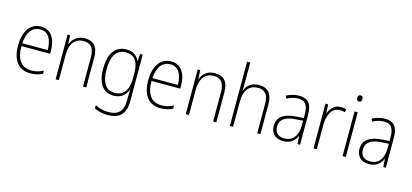

<svg xmlns="http://www.w3.org/2000/svg" viewBox="-76 -1357 4707 2195"><g transform="rotate(15 2277.0 -259.5)"><path d="M255 -539C121 -539 54 -421 54 -262C54 -99 122 10 270 10C327 10 370 -1 414 -23V-61C362 -34 325 -25 271 -25C154 -25 92 -110 93 -265H433V-297C433 -431 380 -539 255 -539ZM255 -505C352 -505 396 -418 395 -299H94C103 -435 163 -505 255 -505Z M772 -539C680 -539 629 -485 607 -426H604L599 -529H569V0H607V-300C607 -438 671 -505 769 -505C848 -505 893 -458 893 -351V0H931V-356C931 -482 874 -539 772 -539Z M1265 -539C1130 -539 1062 -434 1062 -260C1062 -81 1134 10 1255 10C1339 10 1396 -33 1420 -106H1423C1420 -71 1420 -44 1420 -12V27C1420 142 1369 206 1250 206C1186 206 1133 190 1089 167V206C1132 227 1183 241 1250 241C1398 241 1458 160 1458 24V-529H1427L1421 -444H1418C1393 -499 1348 -539 1265 -539ZM1267 -505C1381 -505 1420 -420 1420 -299V-239C1420 -130 1384 -24 1259 -24C1157 -24 1102 -104 1102 -260C1102 -412 1153 -505 1267 -505Z M1795 -539C1661 -539 1594 -421 1594 -262C1594 -99 1662 10 1810 10C1867 10 1910 -1 1954 -23V-61C1902 -34 1865 -25 1811 -25C1694 -25 1632 -110 1633 -265H1973V-297C1973 -431 1920 -539 1795 -539ZM1795 -505C1892 -505 1936 -418 1935 -299H1634C1643 -435 1703 -505 1795 -505Z M2312 -539C2220 -539 2169 -485 2147 -426H2144L2139 -529H2109V0H2147V-300C2147 -438 2211 -505 2309 -505C2388 -505 2433 -458 2433 -351V0H2471V-356C2471 -482 2414 -539 2312 -539Z M2669 -504V-760H2631V0H2669V-296C2669 -438 2733 -505 2831 -505C2909 -505 2955 -459 2955 -349V0H2993V-354C2993 -480 2936 -539 2834 -539C2742 -539 2690 -486 2669 -428H2666C2668 -454 2669 -474 2669 -504Z M3309 -539C3256 -539 3205 -524 3160 -501L3173 -468C3221 -494 3264 -505 3307 -505C3387 -505 3424 -462 3424 -349V-306L3338 -300C3196 -291 3115 -238 3115 -133C3115 -49 3164 10 3261 10C3353 10 3398 -37 3424 -94H3426L3432 0H3462V-355C3462 -484 3413 -539 3309 -539ZM3341 -269 3424 -274V-219C3423 -101 3373 -23 3266 -23C3195 -23 3154 -63 3154 -133C3154 -220 3221 -262 3341 -269Z M3802 -538C3726 -538 3680 -483 3660 -424H3658L3653 -529H3621V0H3660V-288C3659 -406 3708 -501 3801 -501C3823 -501 3842 -498 3860 -492L3867 -528C3848 -535 3825 -538 3802 -538Z M3984 -725C3962 -725 3954 -709 3954 -688C3954 -667 3963 -651 3984 -651C4006 -651 4015 -666 4015 -688C4015 -709 4008 -725 3984 -725ZM4003 -529H3965V0H4003Z M4324 -539C4271 -539 4220 -524 4175 -501L4188 -468C4236 -494 4279 -505 4322 -505C4402 -505 4439 -462 4439 -349V-306L4353 -300C4211 -291 4130 -238 4130 -133C4130 -49 4179 10 4276 10C4368 10 4413 -37 4439 -94H4441L4447 0H4477V-355C4477 -484 4428 -539 4324 -539ZM4356 -269 4439 -274V-219C4438 -101 4388 -23 4281 -23C4210 -23 4169 -63 4169 -133C4169 -220 4236 -262 4356 -269Z"/></g></svg>

Font: Noto Sans SemiCondensed ExtraLight
Style: Regular
Weight: 200
Width: 4
Designer: Monotype Design Team
Foundry: Monotype Imaging Inc.
Version: Version 2.013